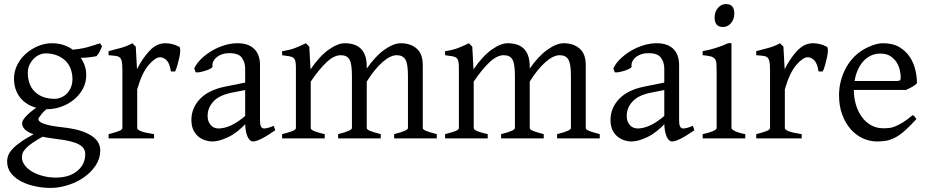

<svg xmlns="http://www.w3.org/2000/svg" viewBox="-20 -682 4577 946"><path d="M474 59Q474 99 451.5 133Q429 167 394 191.5Q359 216 315 230Q271 244 228 244Q194 244 156.5 236.5Q119 229 87.5 213.5Q56 198 35.5 173Q15 148 15 112Q15 99 20.5 84Q26 69 41.5 52Q57 35 86 15Q115 -5 163 -30Q173 -29 181 -27Q188 -25 194 -22.5Q200 -20 202 -15Q163 6 140 22Q117 38 105.5 51Q94 64 91 74.5Q88 85 88 93Q88 113 101.5 131.5Q115 150 138 163.5Q161 177 191.5 185Q222 193 255 193Q321 193 360.5 160.5Q400 128 400 77Q400 64 393.5 52Q387 40 370.5 30.5Q354 21 325.5 14Q297 7 253 2Q205 -4 173.5 -12Q142 -20 123 -30Q104 -40 96.5 -51.5Q89 -63 89 -75Q89 -79 92 -86.5Q95 -94 104.5 -105Q114 -116 131 -130.5Q148 -145 177 -163L246 -171Q202 -142 185.5 -121Q169 -100 169 -96Q169 -90 174 -84.5Q179 -79 193 -73.5Q207 -68 231.5 -63Q256 -58 294 -54Q347 -48 382 -36Q417 -24 437.5 -8.5Q458 7 466 24.5Q474 42 474 59ZM483 -454Q477 -440 471.5 -428.5Q466 -417 455 -405Q429 -400 401.5 -398Q374 -396 333 -397L310 -435Q375 -439 412.5 -450Q450 -461 473 -469ZM405 -313Q405 -275 388 -244Q371 -213 344 -191Q317 -169 282.5 -156.5Q248 -144 212 -144Q177 -144 147 -154.5Q117 -165 95 -184.5Q73 -204 61 -232Q49 -260 49 -294Q49 -330 65 -362Q81 -394 107.5 -417.5Q134 -441 167.5 -455Q201 -469 237 -469Q273 -469 303.5 -456.5Q334 -444 356.5 -422.5Q379 -401 392 -372.5Q405 -344 405 -313ZM337 -293Q337 -319 328.5 -342Q320 -365 303 -382Q286 -399 261 -409Q236 -419 203 -419Q191 -419 176 -413Q161 -407 148 -394.5Q135 -382 126 -364Q117 -346 117 -322Q117 -296 125 -272.5Q133 -249 149.5 -232Q166 -215 191 -205Q216 -195 251 -195Q265 -195 280.5 -201.5Q296 -208 308.5 -220Q321 -232 329 -250.5Q337 -269 337 -293Z M864 -451Q868 -448 868 -433.5Q868 -419 864 -400.5Q860 -382 854.5 -362.5Q849 -343 843 -330H822Q816 -370 801 -385Q786 -400 768 -400Q746 -400 713 -362.5Q680 -325 656 -242V-51Q656 -43 674.5 -35.5Q693 -28 739 -21V0H515V-21Q547 -29 565 -36Q583 -43 583 -51V-335Q583 -367 580 -379.5Q577 -392 572 -397Q565 -404 553.5 -406Q542 -408 515 -410V-430Q547 -438 577.5 -446.5Q608 -455 632 -469L649 -452L655 -341Q682 -395 717 -432Q752 -469 794 -469Q810 -469 828 -465Q846 -461 864 -451Z M1336 -40Q1294 -11 1267.5 2Q1241 15 1227 15Q1210 15 1199 -10.5Q1188 -36 1188 -80V-343Q1188 -376 1171 -398.5Q1154 -421 1106 -420Q1090 -420 1075 -415Q1060 -410 1049 -401.5Q1038 -393 1031.5 -381Q1025 -369 1027 -354Q1027 -349 1016.5 -343.5Q1006 -338 992 -333.5Q978 -329 964 -326.5Q950 -324 944 -326L937 -345Q948 -369 971 -391.5Q994 -414 1023.5 -431.5Q1053 -449 1086 -459Q1119 -469 1150 -469Q1204 -469 1232.5 -441Q1261 -413 1261 -362V-87Q1261 -49 1281 -49Q1288 -49 1298.5 -51.5Q1309 -54 1329 -62ZM1130 -227Q1063 -215 1033 -183.5Q1003 -152 1003 -112Q1003 -92 1009 -80Q1015 -68 1023 -61Q1031 -54 1040.5 -51.5Q1050 -49 1056 -49Q1118 -49 1193 -115L1197 -79Q1151 -29 1105.5 -7Q1060 15 1027 15Q1009 15 990.5 9Q972 3 957 -9.5Q942 -22 932.5 -42Q923 -62 923 -91Q923 -149 964.5 -193.5Q1006 -238 1088 -255L1242 -286L1247 -250Z M1922 0V-21Q1990 -38 1990 -51V-309Q1990 -369 1977 -389.5Q1964 -410 1935 -410Q1903 -410 1864 -375.5Q1825 -341 1787 -280V-51Q1787 -44 1802.5 -37.5Q1818 -31 1856 -21V0H1646V-21Q1714 -38 1714 -51V-309Q1714 -369 1701.5 -389.5Q1689 -410 1659 -410Q1626 -410 1589.5 -376Q1553 -342 1511 -280V-51Q1511 -43 1529.5 -35.5Q1548 -28 1580 -21V0H1370V-21Q1402 -29 1420 -36Q1438 -43 1438 -51V-347Q1438 -366 1436 -377.5Q1434 -389 1427.5 -395.5Q1421 -402 1407.5 -404.5Q1394 -407 1370 -410V-430Q1407 -435 1434 -445.5Q1461 -456 1487 -469L1504 -452L1510 -340Q1554 -405 1599 -437Q1644 -469 1679 -469Q1702 -469 1722 -463Q1742 -457 1756.5 -443.5Q1771 -430 1779 -408Q1787 -386 1787 -353V-344Q1829 -405 1874 -437Q1919 -469 1955 -469Q2002 -469 2032.5 -443Q2063 -417 2063 -362V-51Q2063 -44 2078.5 -37.5Q2094 -31 2132 -21V0Z M2725 0V-21Q2793 -38 2793 -51V-309Q2793 -369 2780 -389.5Q2767 -410 2738 -410Q2706 -410 2667 -375.5Q2628 -341 2590 -280V-51Q2590 -44 2605.5 -37.5Q2621 -31 2659 -21V0H2449V-21Q2517 -38 2517 -51V-309Q2517 -369 2504.5 -389.5Q2492 -410 2462 -410Q2429 -410 2392.5 -376Q2356 -342 2314 -280V-51Q2314 -43 2332.5 -35.5Q2351 -28 2383 -21V0H2173V-21Q2205 -29 2223 -36Q2241 -43 2241 -51V-347Q2241 -366 2239 -377.5Q2237 -389 2230.5 -395.5Q2224 -402 2210.5 -404.5Q2197 -407 2173 -410V-430Q2210 -435 2237 -445.5Q2264 -456 2290 -469L2307 -452L2313 -340Q2357 -405 2402 -437Q2447 -469 2482 -469Q2505 -469 2525 -463Q2545 -457 2559.5 -443.5Q2574 -430 2582 -408Q2590 -386 2590 -353V-344Q2632 -405 2677 -437Q2722 -469 2758 -469Q2805 -469 2835.5 -443Q2866 -417 2866 -362V-51Q2866 -44 2881.5 -37.5Q2897 -31 2935 -21V0Z M3401 -40Q3359 -11 3332.5 2Q3306 15 3292 15Q3275 15 3264 -10.5Q3253 -36 3253 -80V-343Q3253 -376 3236 -398.5Q3219 -421 3171 -420Q3155 -420 3140 -415Q3125 -410 3114 -401.5Q3103 -393 3096.5 -381Q3090 -369 3092 -354Q3092 -349 3081.5 -343.5Q3071 -338 3057 -333.5Q3043 -329 3029 -326.5Q3015 -324 3009 -326L3002 -345Q3013 -369 3036 -391.5Q3059 -414 3088.5 -431.5Q3118 -449 3151 -459Q3184 -469 3215 -469Q3269 -469 3297.5 -441Q3326 -413 3326 -362V-87Q3326 -49 3346 -49Q3353 -49 3363.5 -51.5Q3374 -54 3394 -62ZM3195 -227Q3128 -215 3098 -183.5Q3068 -152 3068 -112Q3068 -92 3074 -80Q3080 -68 3088 -61Q3096 -54 3105.5 -51.5Q3115 -49 3121 -49Q3183 -49 3258 -115L3262 -79Q3216 -29 3170.5 -7Q3125 15 3092 15Q3074 15 3055.5 9Q3037 3 3022 -9.5Q3007 -22 2997.5 -42Q2988 -62 2988 -91Q2988 -149 3029.5 -193.5Q3071 -238 3153 -255L3307 -286L3312 -250Z M3598 -616Q3598 -588 3582 -568.5Q3566 -549 3542 -549Q3501 -549 3501 -596Q3501 -624 3517.5 -643Q3534 -662 3557 -662Q3598 -662 3598 -616ZM3442 0V-21Q3475 -28 3493 -36Q3511 -44 3511 -51V-327Q3511 -352 3510 -367.5Q3509 -383 3502.5 -391.5Q3496 -400 3482 -404Q3468 -408 3442 -410V-430Q3473 -435 3507.5 -446Q3542 -457 3567 -469H3584V-51Q3584 -45 3600.5 -36.5Q3617 -28 3652 -21V0Z M4055 -451Q4059 -448 4059 -433.5Q4059 -419 4055 -400.5Q4051 -382 4045.5 -362.5Q4040 -343 4034 -330H4013Q4007 -370 3992 -385Q3977 -400 3959 -400Q3937 -400 3904 -362.5Q3871 -325 3847 -242V-51Q3847 -43 3865.5 -35.5Q3884 -28 3930 -21V0H3706V-21Q3738 -29 3756 -36Q3774 -43 3774 -51V-335Q3774 -367 3771 -379.5Q3768 -392 3763 -397Q3756 -404 3744.5 -406Q3733 -408 3706 -410V-430Q3738 -438 3768.5 -446.5Q3799 -455 3823 -469L3840 -452L3846 -341Q3873 -395 3908 -432Q3943 -469 3985 -469Q4001 -469 4019 -465Q4037 -461 4055 -451Z M4498 -272Q4489 -262 4474.5 -254Q4460 -246 4444 -239H4164L4165 -283H4399Q4410 -283 4414 -286.5Q4418 -290 4418 -301Q4418 -314 4414 -334Q4410 -354 4399 -372.5Q4388 -391 4368.5 -404.5Q4349 -418 4317 -418Q4288 -418 4264 -404.5Q4240 -391 4223 -367Q4206 -343 4196.5 -310Q4187 -277 4187 -238Q4187 -201 4197 -167Q4207 -133 4225.5 -107Q4244 -81 4271 -65.5Q4298 -50 4332 -50Q4347 -50 4361.5 -51.5Q4376 -53 4392.5 -60Q4409 -67 4429.5 -79.5Q4450 -92 4477 -115Q4483 -112 4488 -105.5Q4493 -99 4495 -95Q4462 -59 4437.5 -37.5Q4413 -16 4391 -4.5Q4369 7 4348 11Q4327 15 4302 15Q4264 15 4230 -1Q4196 -17 4170.5 -46.5Q4145 -76 4129.5 -118Q4114 -160 4114 -212Q4114 -278 4142.5 -336.5Q4171 -395 4222 -430Q4244 -445 4274.5 -457Q4305 -469 4331 -469Q4379 -469 4411 -450Q4443 -431 4462.5 -401.5Q4482 -372 4490 -337.5Q4498 -303 4498 -272Z"/></svg>

Font: Kalpurush
Style: Regular
Weight: 400
Designer: Md. Tanbin Islam Siyam
Foundry: Tanbin Islam Siyam
Version: Version 0.258